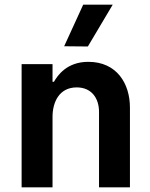

<svg xmlns="http://www.w3.org/2000/svg" viewBox="-20 -806 647 826"><path d="M465 -786H338L256 -607L358 -606ZM206 0V-303C206 -367 235 -430 310 -430C375 -430 406 -382 406 -325V0H539V-343C539 -447 482 -540 360 -540C268 -540 228 -482 212 -454H206V-530H73V0Z"/></svg>

Font: Be Vietnam Pro SemiBold
Style: Regular
Weight: 600
Designer: Lam Bao, Tony Le, Vietanh Nguyen
Foundry: Yellow Type Foundry
Version: Version 1.002